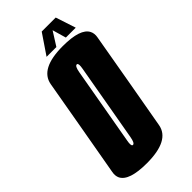

<svg xmlns="http://www.w3.org/2000/svg" viewBox="-259 -766 824 824"><g transform="rotate(-45 153.0 -354.5)"><path d="M103 4.5Q-3.5 4.5 -25 -38Q-32.5 -53.5 -28.5 -74.5Q-14.5 -153.5 11.5 -300.5Q37.5 -448 51.2 -527.2Q65 -606.5 203.5 -606.5Q310 -606.5 331 -564Q339 -548.5 335 -527Q321.5 -448 295.5 -300.5Q269.5 -153.5 255.5 -74.5Q241.5 4.5 103 4.5ZM116.5 -93.5Q127 -93.5 132.5 -124.8Q138 -156 163.5 -300.5Q189 -445.5 194.5 -477Q199.5 -504.5 192.5 -508Q191 -508.5 190 -508.5Q179.5 -508.5 174 -477Q168.5 -445.5 143 -300.5Q117.5 -156 112 -124.5Q107 -97.5 114 -94Q115.5 -93.5 116.5 -93.5ZM121.5 -623 183.5 -714.5H268.5L298.5 -623H238.5L220.5 -685.5L181 -623Z"/></g></svg>

Font: Anybody UltraCondensed Regular
Style: Bold Italic
Weight: 700
Width: 1
Italic angle: -10°
Designer: Tyler Finck
Foundry: Etcetera Type Company
Version: Version 1.010; ttfautohint (v1.8.3) -l 8 -r 50 -G 200 -x 14 